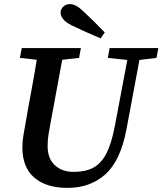

<svg xmlns="http://www.w3.org/2000/svg" viewBox="-20 -898 791 935"><path d="M309 17Q205 17 147 -33Q89 -83 89 -180Q89 -203 92.5 -228Q96 -253 101 -278L115 -359Q126 -420 137.5 -482Q149 -544 159 -607L77 -616L86 -664H374L365 -616L283 -607L223 -282Q219 -260 215.5 -238Q212 -216 212 -186Q212 -126 247 -93.5Q282 -61 339 -61Q396 -61 434.5 -81.5Q473 -102 498 -150.5Q523 -199 539 -283L600 -606L505 -616L514 -664H751L742 -616L659 -606L596 -269Q567 -115 493 -49Q419 17 309 17ZM490 -740 470 -711Q435 -726 399 -742Q363 -758 328 -775Q297 -791 286 -807Q275 -823 275 -836Q275 -853 288 -865.5Q301 -878 321 -878Q336 -878 351.5 -869.5Q367 -861 389 -840Q415 -816 440 -791Q465 -766 490 -740Z"/></svg>

Font: Source Serif 4 Semibold
Style: Italic
Weight: 600
Italic angle: -12°
Designer: Frank Grießhammer
Foundry: Adobe
Version: Version 4.005;hotconv 1.1.0;makeotfexe 2.6.0